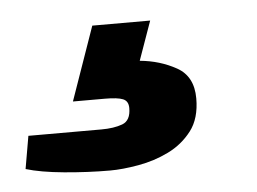

<svg xmlns="http://www.w3.org/2000/svg" viewBox="-110 -66 407 304"><g transform="rotate(-5 93.5 85.5)"><path d="M54 201Q19 201 -18.5 197.5Q-56 194 -79 187L-70 135H46Q66 135 79.5 130Q93 125 93 105Q93 94 84.5 90.5Q76 87 56 87H5L46 -30H138L116 32Q148 35 174 49.5Q200 64 200 99Q200 131 185 150.5Q170 170 147.5 181Q125 192 99.5 196.5Q74 201 54 201Z"/></g></svg>

Font: Archivo SemiExpanded ExtraBold
Style: Italic
Weight: 800
Width: 6
Italic angle: -10°
Designer: Hector Gatti
Foundry: Omnibus-Type
Version: Version 2.001